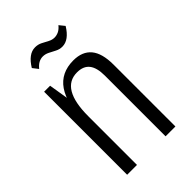

<svg xmlns="http://www.w3.org/2000/svg" viewBox="-214 -799 883 883"><g transform="rotate(-45 227.5 -357.0)"><path d="M323 -395Q323 -446 303.5 -471Q284 -496 243 -496Q190 -496 163.5 -451Q137 -406 137 -317L107 -250V-309Q107 -428 148 -487.5Q189 -547 270 -547Q328 -547 357.5 -511.5Q387 -476 387 -402V0H323ZM73 -540H112L137 -386V0H73ZM110 -657Q127 -685 146.5 -699.5Q166 -714 188 -714Q207 -714 222.5 -706Q238 -698 253 -690Q268 -682 283 -682Q297 -682 310.5 -688.5Q324 -695 336 -710L357 -684Q340 -656 320.5 -641.5Q301 -627 279 -627Q261 -627 245 -635.5Q229 -644 214 -651.5Q199 -659 183 -659Q169 -659 156 -652Q143 -645 131 -630Z"/></g></svg>

Font: Pathway Extreme Condensed ExtraLight
Style: Regular
Weight: 250
Width: 3
Version: Version 1.001;gftools[0.9.26]